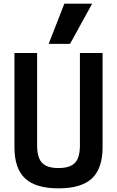

<svg xmlns="http://www.w3.org/2000/svg" viewBox="-20 -1020 640 1050"><path d="M300 10Q175 10 117 -44.5Q59 -99 59 -215V-730H183V-224Q183 -158 210 -129.5Q237 -101 300 -101Q363 -101 390 -129.5Q417 -158 417 -224V-730H541V-215Q541 -99 483 -44.5Q425 10 300 10ZM363 -780H246L332 -1000H484Z"/></svg>

Font: M PLUS Code Latin Expanded SemiBold
Style: Regular
Weight: 600
Width: 7
Designer: Coji Morishita
Foundry: UNDERFOREST DESIGN
Version: Version 1.002; ttfautohint (v1.8.3)